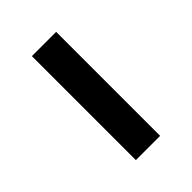

<svg xmlns="http://www.w3.org/2000/svg" viewBox="15 -1070 470 470"><g transform="rotate(45 250.0 -835.0)"><path d="M70 -793V-877H430V-793Z"/></g></svg>

Font: M PLUS Code Latin Medium
Style: Regular
Weight: 500
Designer: Coji Morishita
Foundry: UNDERFOREST DESIGN
Version: Version 1.002; ttfautohint (v1.8.3)